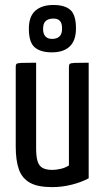

<svg xmlns="http://www.w3.org/2000/svg" viewBox="-20 -757 429 787"><path d="M193.7 10Q134.4 10 102.3 -8.2Q70.2 -26.4 57.3 -63Q44.5 -99.7 44.5 -155.9V-483.5Q44.5 -491.8 47.8 -495.1Q51 -498.4 68.7 -499.2Q86.3 -500 128.1 -500V-148.9Q128.1 -116.6 133.6 -97.3Q139.1 -78 153.5 -69.3Q167.9 -60.6 195.3 -60.6Q208.8 -60.6 227.8 -64.7Q246.8 -68.7 262.5 -78.9V-483.5Q262.5 -491.8 266.1 -495.1Q269.7 -498.4 286.6 -499.2Q303.4 -500 343.5 -500V-26.2Q314.9 -10.5 274.7 -0.2Q234.5 10 193.7 10ZM192.2 -542.4Q146.8 -542.4 122.5 -562.8Q98.3 -583.3 98.3 -639Q98.3 -689.8 125 -713.2Q151.7 -736.6 198.5 -736.6Q245.9 -736.6 268.7 -716.1Q291.4 -695.7 291.4 -640.3Q291.4 -591.2 266 -566.8Q240.6 -542.4 192.2 -542.4ZM193.4 -597.5Q212.1 -597.5 223.2 -607.1Q234.4 -616.8 234.4 -640Q234.4 -662.3 225.4 -671.6Q216.4 -680.9 198.9 -680.9Q178.6 -680.9 167.6 -671.2Q156.6 -661.6 156.6 -637.9Q156.6 -618.4 166 -607.9Q175.5 -597.5 193.4 -597.5Z"/></svg>

Font: Yanone Kaffeesatz ExtraLight
Style: Regular
Weight: 200
Designer: Yanone (Cyrillic: Daniel Pouzeot, Huerta Tipografica, and Cyreal)
Foundry: Yanone
Version: Version 2.003